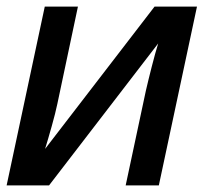

<svg xmlns="http://www.w3.org/2000/svg" viewBox="-22 -559 614 579"><path d="M-2 0H126L455 -428C444 -393 427 -325 418 -286L357 0H457L572 -539H444L114 -110C125 -146 144 -211 151 -246L213 -539H113Z"/></svg>

Font: Noto Sans Medium
Style: Italic
Weight: 500
Italic angle: -12°
Designer: Monotype Design Team
Foundry: Monotype Imaging Inc.
Version: Version 2.013